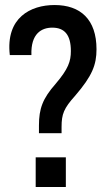

<svg xmlns="http://www.w3.org/2000/svg" viewBox="-20 -744 421 764"><path d="M135 -214H225V-239C225 -290 234 -313 279 -363C347 -442 364 -486 364 -548C364 -667 300 -724 197 -724C102 -724 2 -674 19 -525H105C102 -611 146 -634 188 -634C237 -634 262 -605 262 -541C262 -500 252 -470 201 -410C150 -352 135 -312 135 -245ZM122 0H242V-118H122Z"/></svg>

Font: Kathrein 67 Medium Condensed
Style: Regular
Weight: 500
Width: 3
Designer: Lazydogs Typefoundry, based on Open Sans by Ascender Corporation
Foundry: Lazydogs Typefoundry
Version: Version 1.003;PS 001.003;hotconv 1.0.88;makeotf.lib2.5.64775